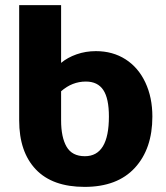

<svg xmlns="http://www.w3.org/2000/svg" viewBox="-20 -713 648 751"><path d="M576 -257Q576 -131 507.5 -56.5Q439 18 311 18Q185 18 120 -50.5Q55 -119 55 -242V-693H219V-467Q244 -488 279.5 -500.5Q315 -513 355 -513Q421 -513 471 -481Q521 -449 548.5 -390.5Q576 -332 576 -257ZM406 -257Q406 -328 384 -361Q362 -394 316 -394Q262 -394 219 -356V-242Q219 -176 240.5 -139Q262 -102 312 -102Q406 -102 406 -257Z"/></svg>

Font: FiraGOUPP
Style: Bold
Weight: 700
Designer: bBox Type
Foundry: bBox Type GmbH
Version: Version 1.001